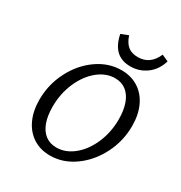

<svg xmlns="http://www.w3.org/2000/svg" viewBox="-180 -897 981 1038"><g transform="rotate(30 310.5 -377.5)"><path d="M79.8 -222.6Q79.8 -316.9 122.2 -400Q164.5 -483.1 235.1 -532.7Q305.6 -582.3 386.3 -582.3Q446 -582.3 491.1 -553.6Q536.3 -525 560.9 -472.2Q585.5 -419.4 585.5 -349.2Q585.5 -254.8 543.1 -171.8Q500.8 -88.7 430.2 -38.7Q359.7 11.3 279.8 11.3Q219.4 11.3 174.2 -17.7Q129 -46.8 104.4 -99.6Q79.8 -152.4 79.8 -222.6ZM504.8 -344.4Q504.8 -400 490.3 -441.1Q475.8 -482.3 447.2 -504.8Q418.5 -527.4 377.4 -527.4Q321 -527.4 271 -486.7Q221 -446 190.7 -376.2Q160.5 -306.5 160.5 -225Q160.5 -169.4 175 -128.6Q189.5 -87.9 218.1 -65.7Q246.8 -43.5 287.9 -43.5Q344.4 -43.5 394.4 -83.9Q444.4 -124.2 474.6 -193.5Q504.8 -262.9 504.8 -344.4ZM280.6 -748.4 325.8 -766.1Q339.5 -725 362.9 -706Q386.3 -687.1 425 -687.1Q463.7 -687.1 491.1 -706.9Q518.5 -726.6 535.5 -766.1L576.6 -747.6Q558.9 -688.7 514.9 -656Q471 -623.4 414.5 -623.4Q359.7 -623.4 326.6 -654.4Q293.5 -685.5 280.6 -748.4Z"/></g></svg>

Font: Playfair Micro SmCond SmLight
Style: Italic
Weight: 360
Width: 4
Italic angle: -15.6°
Designer: Claus Eggers Sørensen
Foundry: Claus Eggers Sørensen
Version: Version 2.203;Glyphs 3.3 (3326)